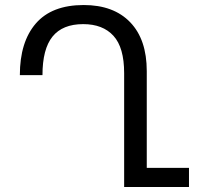

<svg xmlns="http://www.w3.org/2000/svg" viewBox="-20 -744 804 764"><path d="M732 -76V0H474V-453Q474 -555 431.5 -601.5Q389 -648 311 -648Q229 -648 189 -598.5Q149 -549 149 -445H59Q59 -577 122.5 -650.5Q186 -724 313 -724Q432 -724 498 -655.5Q564 -587 564 -461V-76Z"/></svg>

Font: Noto Sans Living
Style: Regular
Weight: 400
Designer: Monotype Design Team
Foundry: Monotype Imaging Inc.
Version: Version 2.013; ttfautohint (v1.8.4.7-5d5b)